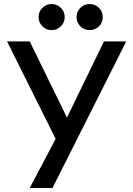

<svg xmlns="http://www.w3.org/2000/svg" viewBox="-20 -935 663 955"><path d="M379.6 -804.2Q360.8 -823.2 360.8 -850.1Q360.8 -877 379.6 -896Q398.4 -915 425.8 -915Q453.1 -915 472.2 -896Q491.2 -877 491.2 -850.1Q491.2 -823.2 472.2 -804.2Q453.1 -785.2 425.8 -785.2Q398.4 -785.2 379.6 -804.2ZM190.9 -804.2Q171.9 -823.2 171.9 -850.1Q171.9 -877 190.9 -896Q210 -915 236.8 -915Q263.7 -915 282.7 -896Q301.8 -877 301.8 -850.1Q301.8 -823.2 282.7 -804.2Q263.7 -785.2 236.8 -785.2Q210 -785.2 190.9 -804.2ZM241.2 0H127.9L256.8 -244.1L15.1 -729H127.9L313 -350.1L497.1 -729H607.9Z"/></svg>

Font: Miedinger*
Style: Book
Weight: 400
Version: Version 001.000